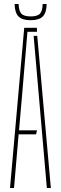

<svg xmlns="http://www.w3.org/2000/svg" viewBox="-20 -939 304 959"><path d="M30 0 101 -800H164L165 -780H117L90 -460L75 -288H165L160 -268H73L50 0ZM214 0 174 -461 148 -760H166L234 0ZM133 -838Q91 -838 72.5 -856.8Q54 -875.5 53 -919H73Q74 -884.5 86.8 -870.8Q99.5 -857 133 -857Q167 -857 179.8 -870.8Q192.5 -884.5 193 -919H213Q212.5 -875.5 193.8 -856.8Q175 -838 133 -838Z"/></svg>

Font: Big Shoulders Stencil Display Thin Thin
Style: Regular
Weight: 250
Version: Version 2.001